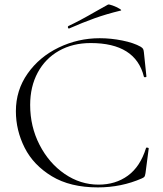

<svg xmlns="http://www.w3.org/2000/svg" viewBox="-20 -802 709 834"><path d="M591 -599Q599 -594 601.5 -589.5Q604 -585 605 -575L616 -470Q616 -467 611 -466.5Q606 -466 605 -469Q569 -615 374 -615Q296 -615 236.5 -581.5Q177 -548 144 -487Q111 -426 111 -346Q111 -252 152 -172.5Q193 -93 261 -46.5Q329 0 408 0Q482 0 535.5 -39Q589 -78 614 -158Q614 -161 618 -161Q621 -161 623.5 -160Q626 -159 626 -157L612 -50Q610 -38 607.5 -34.5Q605 -31 596 -27Q507 12 405 12Q285 12 205 -36.5Q125 -85 87 -160.5Q49 -236 49 -319Q49 -410 100 -482.5Q151 -555 235 -595.5Q319 -636 413 -636Q462 -636 511.5 -626Q561 -616 591 -599ZM280 -678Q276 -678 275 -682.5Q274 -687 277 -689Q323 -710 399 -754L449 -782Q453 -784 469.5 -778Q486 -772 498.5 -764.5Q511 -757 504 -756Q442 -741 390.5 -722.5Q339 -704 282 -679Z"/></svg>

Font: Cormorant Unicase Light
Style: Regular
Weight: 300
Designer: Christian Thalmann (Catharsis Fonts)
Foundry: Catharsis Fonts
Version: Version 4.000